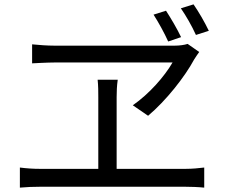

<svg xmlns="http://www.w3.org/2000/svg" viewBox="-20 -869 1040 879"><path d="M740 -820 683 -802C706 -766 732 -719 750 -679L809 -699C791 -737 762 -786 740 -820ZM866 -849 808 -831C832 -796 858 -751 877 -709L936 -728C917 -768 889 -816 866 -849ZM892 -631 839 -668C824 -663 801 -660 780 -660C688 -660 308 -660 229 -660C195 -660 158 -663 127 -666V-579C127 -579 197 -583 233 -583C301 -583 693 -583 770 -583C733 -519 664 -440 588 -387L658 -339C740 -408 826 -517 869 -597C876 -609 884 -619 892 -631ZM71 -102V-10C103 -13 133 -14 162 -14H830C850 -14 888 -13 915 -10V-102C889 -99 861 -96 830 -96H514V-424C514 -450 515 -476 519 -504H427C430 -476 430 -448 430 -424V-96H162C133 -96 102 -98 71 -102Z"/></svg>

Font: Noto Sans Mono CJK SC
Style: Regular
Weight: 400
Designer: Ryoko NISHIZUKA 西塚涼子 (kana, bopomofo & ideographs); Paul D. Hunt (Latin, Greek & Cyrillic); Sandoll Communications 산돌커뮤니
Foundry: Adobe
Version: Version 2.004;hotconv 1.0.118;makeotfexe 2.5.65603